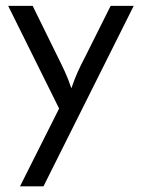

<svg xmlns="http://www.w3.org/2000/svg" viewBox="-20 -437 491 665"><path d="M49.3 208.3H130.6L443.1 -416.7H363.2L272.9 -236.1C256.2 -204.2 242.4 -175.7 227.1 -131.2C212.5 -175.7 197.9 -203.5 181.9 -236.1L93.1 -416.7H8.3L184.7 -61.1Z"/></svg>

Font: Afacad
Style: Regular
Weight: 400
Designer: Kristian Moeller
Foundry: Dicotype
Version: Version 1.000